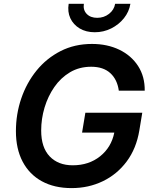

<svg xmlns="http://www.w3.org/2000/svg" viewBox="-20 -965 795 995"><path d="M351.1 9.8Q261.7 9.8 197 -25.6Q132.3 -61 97.4 -127.2Q62.5 -193.4 62.5 -285.2Q62.5 -373.5 90.1 -454.6Q117.7 -535.6 169.4 -599.4Q221.2 -663.1 293.9 -700.2Q366.7 -737.3 456.5 -737.3Q536.1 -737.3 598.4 -707.3Q660.6 -677.2 695.8 -622.6Q731 -567.9 730 -495.1H595.7Q587.9 -552.7 551.8 -585.9Q515.6 -619.1 452.6 -619.1Q391.1 -619.1 343 -590.6Q294.9 -562 261.7 -514.2Q228.5 -466.3 210.9 -407.7Q193.4 -349.1 193.4 -288.6Q193.4 -200.7 237.5 -154.5Q281.7 -108.4 356.9 -108.4Q440.4 -108.4 498.8 -155Q557.1 -201.7 572.3 -277.8H405.3L422.4 -380.9H717.3L702.1 -289.1Q686.5 -195.3 636.7 -128.4Q586.9 -61.5 512.9 -25.9Q439 9.8 351.1 9.8ZM471.2 -797.9Q425.8 -797.9 392.8 -817.6Q359.9 -837.4 344.5 -870.6Q329.1 -903.8 335.9 -945.3H414.6Q409.7 -913.6 429.2 -893.1Q448.7 -872.6 483.9 -872.6Q518.6 -872.6 544.9 -893.1Q571.3 -913.6 576.7 -945.3H655.8Q648.9 -903.8 622.3 -870.6Q595.7 -837.4 556.2 -817.6Q516.6 -797.9 471.2 -797.9Z"/></svg>

Font: Inter Semi Bold
Style: Italic
Weight: 600
Italic angle: -9.39999°
Designer: Rasmus Andersson
Foundry: rsms
Version: Version 4.000;git-3c8e0fc